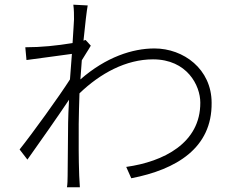

<svg xmlns="http://www.w3.org/2000/svg" viewBox="-20 -767 996 812"><path d="M342 -598 333.1 -595.2C340.2 -666.2 346.9 -723 350.9 -744L290.1 -747.2C293 -726.2 293 -704.2 293 -685C293 -675.1 289.8 -636 286.9 -584.9C219.8 -573.9 154.8 -567.1 87 -567.1L92 -513.1C154.8 -522 243.3 -533 284.1 -539.1C281.2 -505 278.8 -467 275.9 -431.1C230.8 -360.1 115.8 -201 62.9 -134.9L95.9 -92C149.9 -168 223 -272 272 -345.2C269.9 -304.3 268.1 -268.8 268.1 -247.9C267 -152 267 -114 266 -23.1C266 -8.2 265.3 14.9 263.1 24.9H317.8L315 -24.1C312.1 -106.2 312.9 -150.9 312.9 -242.9C312.9 -280.9 315 -325.3 316.1 -372.2C404.1 -457 513.1 -516 627.1 -516C771.3 -516 827.1 -405.2 827.1 -333.1C828.1 -161.2 670.8 -83.1 513.8 -61.1L535.2 -13.1C726.2 -50.1 877.1 -141 875 -332C875 -475.1 756 -562.1 633.2 -562.1C541.2 -562.1 429 -526.3 320 -431.1C322.1 -458.1 323.9 -486.2 326 -512.1C338.1 -533 354 -555.8 364 -573.9Z"/></svg>

Font: Karasuma Gothic
Style: Light
Weight: 300
Designer: Rasmus Andersson / Ryoko Nishizuka
Foundry: rsms
Version: Version 1.00